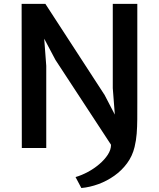

<svg xmlns="http://www.w3.org/2000/svg" viewBox="-20 -763 820 990"><path d="M218.5 0H92.5L91.5 -743H214L519.5 -273L615.5 -88.5H578.5L561.5 -308.5V-743H688V-233.5Q688 -188 687.8 -148.5Q687.5 -109 684.8 -73.8Q682 -38.5 674 -5.5Q663 41 635.5 78.5Q608 116 569.5 143.2Q531 170.5 487 186.5Q443 202.5 399.5 206.5L369.5 150Q400.5 141 432.8 123.8Q465 106.5 492 83.5Q519 60.5 535.8 34.8Q552.5 9 552.5 -16.5L266 -454L155.5 -662.5H200.5L218.5 -423.5Z"/></svg>

Font: Merriweather Sans Medium
Style: Regular
Weight: 500
Designer: Eben Sorkin
Foundry: Eben Sorkin
Version: Version 2.001